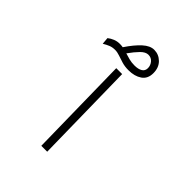

<svg xmlns="http://www.w3.org/2000/svg" viewBox="-224 -915 1034 1034"><g transform="rotate(45 293.0 -398.0)"><path d="M274.4 0 264.2 -581.1H309.1L319.3 0ZM318.4 -619.6Q290 -619.6 267.3 -626.5Q244.6 -633.3 226.1 -639.9Q207.5 -646.5 189.9 -646.5Q169.9 -646.5 154.1 -640.1Q138.2 -633.8 119.6 -622.6L116.2 -662.1Q130.4 -673.3 147.9 -680.4Q165.5 -687.5 186 -687.5Q197.3 -687.5 209 -685.5Q244.1 -737.8 276.1 -766.8Q308.1 -795.9 338.9 -795.9Q374 -795.9 399.4 -770.8Q424.8 -745.6 424.8 -703.6Q424.8 -660.6 394.5 -640.1Q364.3 -619.6 318.4 -619.6ZM246.1 -675.8Q263.2 -670.4 282 -665.5Q300.8 -660.6 323.2 -660.6Q351.6 -660.6 368.2 -670.7Q384.8 -680.7 384.8 -701.7Q384.8 -722.2 371.3 -738.5Q357.9 -754.9 335.9 -754.9Q314.9 -754.9 293.2 -733.2Q271.5 -711.4 246.1 -675.8Z"/></g></svg>

Font: Cascadia Mono NF ExtraLight
Style: Regular
Weight: 200
Monospace: yes
Designer: Aaron Bell
Foundry: Saja Typeworks
Version: Version 2404.023; ttfautohint (v1.8.4)